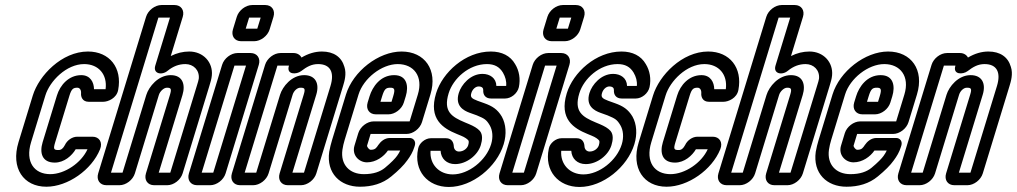

<svg xmlns="http://www.w3.org/2000/svg" viewBox="-20 -712 4046 764"><path d="M303.3 -413C253.3 -413 219 -373 206.5 -332L149.6 -146C136.8 -104 146.9 -65 197.9 -65C235.9 -65 266.4 -93 281.1 -118H328.1C303.6 -64 237.8 -19 179.8 -19C116.8 -19 79.5 -67 103.6 -146L160.5 -332C178.2 -390 244.7 -457 314.7 -457C372.7 -457 407.9 -415 400.1 -357H354.1C353.7 -385 339.3 -413 303.3 -413ZM288 -363C295 -363 303.1 -357 302.6 -342C301 -327 307.9 -307 332.9 -307H390.9C409.9 -307 444.1 -321 450.2 -354C467.1 -442 416 -507 330 -507C226 -507 135 -412 110.5 -332L53.6 -146C22.1 -43 73.5 31 164.5 31C249.5 31 345 -36 378.1 -118C389.6 -146 374.4 -168 348.4 -168H287.4C267.4 -168 247.1 -154 238.3 -135C231 -121 223.2 -115 213.2 -115C194.2 -115 191.1 -118 199.6 -146L256.5 -332C264.8 -359 272 -363 288 -363Z M674.6 -692H622.6C596.6 -692 569.1 -671 561.2 -645L370.7 -22C362.8 4 377.4 25 403.4 25H455.4C481.4 25 508.8 4 516.7 -22L612.1 -334C616.7 -349 632 -363 644 -363C660 -363 663.8 -359 656.1 -334L560.7 -22C552.8 4 567.4 25 593.4 25H645.4C671.4 25 698.8 4 706.7 -22L813.1 -370C817.4 -384 821.7 -398 823 -412C827.9 -464 789 -507 733 -507C708 -507 683.2 -501 659.5 -489L707.2 -645C715.1 -671 700.6 -692 674.6 -692ZM717.7 -457C749.7 -457 774.4 -433 771 -399C770.2 -393 767.4 -384 763.1 -370L657.6 -25H611.6L706.1 -334C718.6 -375 707.3 -413 659.3 -413C609.3 -413 572.2 -367 562.1 -334L467.6 -25H421.6L610.3 -642H656.3L597.9 -451C587.8 -418 624.7 -411 647.8 -431C669 -448 691.7 -457 717.7 -457Z M782.6 -25 912.9 -451H958.9L828.6 -25ZM877.7 -22 1009.8 -454C1017.8 -480 1003.2 -501 977.2 -501H925.2C899.2 -501 871.8 -480 863.8 -454L731.7 -22C723.8 4 738.4 25 764.4 25H816.4C842.4 25 869.8 4 877.7 -22ZM957.8 -598 971.3 -642H1017.3L1003.8 -598ZM1052.9 -595 1068.2 -645C1076.1 -671 1061.6 -692 1035.6 -692H983.6C957.6 -692 930.1 -671 922.2 -645L906.9 -595C899 -569 913.5 -548 939.5 -548H991.5C1017.5 -548 1045 -569 1052.9 -595Z M1295.1 -370 1189.6 -25H1143.6L1238.4 -335C1252.2 -380 1235.3 -413 1190.3 -413C1140.3 -413 1104.2 -367 1094.4 -335L999.6 -25H953.6L1083.9 -451H1129.9L1129.6 -450C1118.6 -414 1159.9 -415 1178.2 -429C1200.4 -446 1219.7 -457 1245.7 -457C1294.7 -457 1311.6 -424 1295.1 -370ZM1148.2 -501H1096.2C1070.2 -501 1042.8 -480 1034.8 -454L902.7 -22C894.8 4 909.4 25 935.4 25H987.4C1013.4 25 1040.8 4 1048.7 -22L1144.4 -335C1149.3 -351 1163 -363 1175 -363C1192 -363 1196.1 -360 1188.4 -335L1092.7 -22C1084.8 4 1099.4 25 1125.4 25H1177.4C1203.4 25 1230.8 4 1238.7 -22L1345.1 -370C1350.6 -388 1359.8 -418 1350.4 -446C1339.3 -485 1308 -507 1261 -507C1234 -507 1206.6 -499 1179.7 -483C1174.7 -493 1163.2 -501 1148.2 -501Z M1405.6 -182 1390.7 -133C1379 -95 1408.2 -66 1440.2 -66C1476.2 -66 1507.2 -89 1523.5 -113H1572.5C1569.4 -106 1565.6 -100 1560.1 -92C1553.1 -82 1536.9 -65 1511.5 -44C1492.9 -29 1466.8 -19 1427.8 -19C1370.8 -19 1334.4 -57 1342.5 -116C1344.7 -130 1347.4 -142 1351.4 -155L1406.7 -336C1426.3 -400 1498.7 -457 1562.7 -457C1626.7 -457 1664.7 -408 1642.7 -336L1610 -229H1467C1441 -229 1413.6 -208 1405.6 -182ZM1659.1 -226 1692.7 -336C1722.7 -434 1670 -507 1578 -507C1486 -507 1384.9 -428 1356.7 -336L1301.4 -155C1296.8 -140 1292.9 -124 1290 -108C1278 -23 1333.5 31 1412.5 31C1459.5 31 1502.2 19 1537.1 -10C1565.1 -33 1586.5 -54 1600.6 -74C1612.5 -90 1622.7 -107 1628.8 -127L1630.7 -133C1635.6 -149 1625.8 -163 1609.8 -163H1531.8C1509.8 -163 1494.2 -148 1485.3 -135C1477.9 -124 1473.5 -116 1455.5 -116C1447.5 -116 1439.4 -129 1440.7 -133L1454.7 -179H1597.7C1623.7 -179 1651.1 -200 1659.1 -226ZM1475.6 -257H1525.6C1551.6 -257 1579 -278 1586.9 -304L1594.6 -329C1606.5 -368 1600.3 -413 1548.3 -413C1493.3 -413 1461.9 -366 1450.6 -329L1442.9 -304C1435 -278 1449.6 -257 1475.6 -257ZM1533 -363C1549 -363 1553.5 -358 1544.6 -329L1537.9 -307H1493.9L1500.6 -329C1509.5 -358 1516 -363 1533 -363Z M1934.2 -138C1914.3 -73 1844.5 -18 1781.5 -18C1726.5 -18 1689 -59 1693.2 -112H1733.2C1734.8 -81 1757 -59 1791 -59C1836 -59 1880.7 -94 1893 -134C1899.1 -154 1901.8 -176 1889.4 -191C1879.8 -202 1865.2 -210 1846.6 -218L1829.8 -225C1777.5 -247 1742.9 -268 1765.3 -341C1783 -399 1845.7 -457 1917.7 -457C1947.7 -457 1967.4 -446 1981.3 -423C1991.1 -406 1995.9 -389 1994.1 -370H1955.1C1954.6 -401 1929.8 -418 1899.8 -418C1851.8 -418 1815.6 -375 1805.6 -342C1790 -291 1824.2 -272 1849.4 -263L1877.3 -253C1908.4 -240 1915.2 -236 1928.4 -214C1940.3 -194 1942.8 -166 1934.2 -138ZM1984.2 -138C1996.4 -178 1993.6 -218 1976.8 -248C1959.7 -277 1938.7 -290 1908 -301L1880.1 -311C1856.8 -320 1850.4 -325 1855.6 -342C1860.1 -357 1872.5 -368 1884.5 -368C1898.5 -368 1903.4 -361 1902.9 -353C1901.7 -336 1910.8 -320 1933.8 -320H1989.8C2013.8 -320 2038.9 -340 2044.6 -365C2051.7 -398 2045.8 -431 2029.7 -457C2010.8 -490 1977 -507 1933 -507C1831 -507 1740.3 -423 1715.3 -341C1683.8 -238 1743.5 -201 1797.7 -179L1814.6 -172C1829.8 -166 1840.3 -158 1843.8 -153C1844.5 -152 1847.2 -148 1843 -134C1839.3 -122 1825.3 -109 1806.3 -109C1794.3 -109 1786.1 -118 1785.7 -130C1785 -144 1778.5 -162 1754.5 -162H1694.5C1671.5 -162 1647.4 -142 1643.7 -120C1625.1 -33 1681.2 32 1766.2 32C1859.2 32 1956.4 -47 1984.2 -138Z M2018.6 -25 2148.9 -451H2194.9L2064.6 -25ZM2113.7 -22 2245.8 -454C2253.8 -480 2239.2 -501 2213.2 -501H2161.2C2135.2 -501 2107.8 -480 2099.8 -454L1967.7 -22C1959.8 4 1974.4 25 2000.4 25H2052.4C2078.4 25 2105.8 4 2113.7 -22ZM2193.8 -598 2207.3 -642H2253.3L2239.8 -598ZM2288.9 -595 2304.2 -645C2312.1 -671 2297.6 -692 2271.6 -692H2219.6C2193.6 -692 2166.1 -671 2158.2 -645L2142.9 -595C2135 -569 2149.5 -548 2175.5 -548H2227.5C2253.5 -548 2281 -569 2288.9 -595Z M2454.2 -138C2434.3 -73 2364.5 -18 2301.5 -18C2246.5 -18 2209 -59 2213.2 -112H2253.2C2254.8 -81 2277 -59 2311 -59C2356 -59 2400.7 -94 2413 -134C2419.1 -154 2421.8 -176 2409.4 -191C2399.8 -202 2385.2 -210 2366.6 -218L2349.8 -225C2297.5 -247 2262.9 -268 2285.3 -341C2303 -399 2365.7 -457 2437.7 -457C2467.7 -457 2487.4 -446 2501.3 -423C2511.1 -406 2515.9 -389 2514.1 -370H2475.1C2474.6 -401 2449.8 -418 2419.8 -418C2371.8 -418 2335.6 -375 2325.6 -342C2310 -291 2344.2 -272 2369.4 -263L2397.3 -253C2428.4 -240 2435.2 -236 2448.4 -214C2460.3 -194 2462.8 -166 2454.2 -138ZM2504.2 -138C2516.4 -178 2513.6 -218 2496.8 -248C2479.7 -277 2458.7 -290 2428 -301L2400.1 -311C2376.8 -320 2370.4 -325 2375.6 -342C2380.1 -357 2392.5 -368 2404.5 -368C2418.5 -368 2423.4 -361 2422.9 -353C2421.7 -336 2430.8 -320 2453.8 -320H2509.8C2533.8 -320 2558.9 -340 2564.6 -365C2571.7 -398 2565.8 -431 2549.7 -457C2530.8 -490 2497 -507 2453 -507C2351 -507 2260.3 -423 2235.3 -341C2203.8 -238 2263.5 -201 2317.7 -179L2334.6 -172C2349.8 -166 2360.3 -158 2363.8 -153C2364.5 -152 2367.2 -148 2363 -134C2359.3 -122 2345.3 -109 2326.3 -109C2314.3 -109 2306.1 -118 2305.7 -130C2305 -144 2298.5 -162 2274.5 -162H2214.5C2191.5 -162 2167.4 -142 2163.7 -120C2145.1 -33 2201.2 32 2286.2 32C2379.2 32 2476.4 -47 2504.2 -138Z M2771.3 -413C2721.3 -413 2687 -373 2674.5 -332L2617.6 -146C2604.8 -104 2614.9 -65 2665.9 -65C2703.9 -65 2734.4 -93 2749.1 -118H2796.1C2771.6 -64 2705.8 -19 2647.8 -19C2584.8 -19 2547.5 -67 2571.6 -146L2628.5 -332C2646.2 -390 2712.7 -457 2782.7 -457C2840.7 -457 2875.9 -415 2868.1 -357H2822.1C2821.7 -385 2807.3 -413 2771.3 -413ZM2756 -363C2763 -363 2771.1 -357 2770.6 -342C2769 -327 2775.9 -307 2800.9 -307H2858.9C2877.9 -307 2912.1 -321 2918.2 -354C2935.1 -442 2884 -507 2798 -507C2694 -507 2603 -412 2578.5 -332L2521.6 -146C2490.1 -43 2541.5 31 2632.5 31C2717.5 31 2813 -36 2846.1 -118C2857.6 -146 2842.4 -168 2816.4 -168H2755.4C2735.4 -168 2715.1 -154 2706.3 -135C2699 -121 2691.2 -115 2681.2 -115C2662.2 -115 2659.1 -118 2667.6 -146L2724.5 -332C2732.8 -359 2740 -363 2756 -363Z M3142.6 -692H3090.6C3064.6 -692 3037.1 -671 3029.2 -645L2838.7 -22C2830.8 4 2845.4 25 2871.4 25H2923.4C2949.4 25 2976.8 4 2984.7 -22L3080.1 -334C3084.7 -349 3100 -363 3112 -363C3128 -363 3131.8 -359 3124.1 -334L3028.7 -22C3020.8 4 3035.4 25 3061.4 25H3113.4C3139.4 25 3166.8 4 3174.7 -22L3281.1 -370C3285.4 -384 3289.7 -398 3291 -412C3295.9 -464 3257 -507 3201 -507C3176 -507 3151.2 -501 3127.5 -489L3175.2 -645C3183.1 -671 3168.6 -692 3142.6 -692ZM3185.7 -457C3217.7 -457 3242.4 -433 3239 -399C3238.2 -393 3235.4 -384 3231.1 -370L3125.6 -25H3079.6L3174.1 -334C3186.6 -375 3175.3 -413 3127.3 -413C3077.3 -413 3040.2 -367 3030.1 -334L2935.6 -25H2889.6L3078.3 -642H3124.3L3065.9 -451C3055.8 -418 3092.7 -411 3115.8 -431C3137 -448 3159.7 -457 3185.7 -457Z M3341.6 -182 3326.7 -133C3315 -95 3344.2 -66 3376.2 -66C3412.2 -66 3443.2 -89 3459.5 -113H3508.5C3505.4 -106 3501.6 -100 3496.1 -92C3489.1 -82 3472.9 -65 3447.5 -44C3428.9 -29 3402.8 -19 3363.8 -19C3306.8 -19 3270.4 -57 3278.5 -116C3280.7 -130 3283.4 -142 3287.4 -155L3342.7 -336C3362.3 -400 3434.7 -457 3498.7 -457C3562.7 -457 3600.7 -408 3578.7 -336L3546 -229H3403C3377 -229 3349.6 -208 3341.6 -182ZM3595.1 -226 3628.7 -336C3658.7 -434 3606 -507 3514 -507C3422 -507 3320.9 -428 3292.7 -336L3237.4 -155C3232.8 -140 3228.9 -124 3226 -108C3214 -23 3269.5 31 3348.5 31C3395.5 31 3438.2 19 3473.1 -10C3501.1 -33 3522.5 -54 3536.6 -74C3548.5 -90 3558.7 -107 3564.8 -127L3566.7 -133C3571.6 -149 3561.8 -163 3545.8 -163H3467.8C3445.8 -163 3430.2 -148 3421.3 -135C3413.9 -124 3409.5 -116 3391.5 -116C3383.5 -116 3375.4 -129 3376.7 -133L3390.7 -179H3533.7C3559.7 -179 3587.1 -200 3595.1 -226ZM3411.6 -257H3461.6C3487.6 -257 3515 -278 3522.9 -304L3530.6 -329C3542.5 -368 3536.3 -413 3484.3 -413C3429.3 -413 3397.9 -366 3386.6 -329L3378.9 -304C3371 -278 3385.6 -257 3411.6 -257ZM3469 -363C3485 -363 3489.5 -358 3480.6 -329L3473.9 -307H3429.9L3436.6 -329C3445.5 -358 3452 -363 3469 -363Z M3947.1 -370 3841.6 -25H3795.6L3890.4 -335C3904.2 -380 3887.3 -413 3842.3 -413C3792.3 -413 3756.2 -367 3746.4 -335L3651.6 -25H3605.6L3735.9 -451H3781.9L3781.6 -450C3770.6 -414 3811.9 -415 3830.2 -429C3852.4 -446 3871.7 -457 3897.7 -457C3946.7 -457 3963.6 -424 3947.1 -370ZM3800.2 -501H3748.2C3722.2 -501 3694.8 -480 3686.8 -454L3554.7 -22C3546.8 4 3561.4 25 3587.4 25H3639.4C3665.4 25 3692.8 4 3700.7 -22L3796.4 -335C3801.3 -351 3815 -363 3827 -363C3844 -363 3848.1 -360 3840.4 -335L3744.7 -22C3736.8 4 3751.4 25 3777.4 25H3829.4C3855.4 25 3882.8 4 3890.7 -22L3997.1 -370C4002.6 -388 4011.8 -418 4002.4 -446C3991.3 -485 3960 -507 3913 -507C3886 -507 3858.6 -499 3831.7 -483C3826.7 -493 3815.2 -501 3800.2 -501Z"/></svg>

Font: DIN Rundschrift
Style: EngKontKu
Weight: 400
Width: 3
Version: Version 1.027